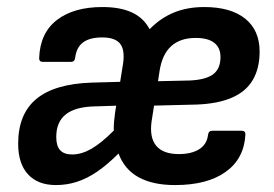

<svg xmlns="http://www.w3.org/2000/svg" viewBox="-20 -523 790 554"><path d="M141.5 11Q89.2 11 60.8 -20Q32.4 -51 32.4 -108.3Q32.4 -194.1 85 -237.6Q137.6 -281.1 244.3 -284.6L326.7 -286.9L333.7 -330.6Q341.9 -375.2 327.9 -395.1Q313.9 -415 275.1 -415Q238.9 -415 219.7 -400.6Q200.5 -386.3 197 -356.8Q195.6 -344.4 184.5 -344.4H103.8Q92.3 -344.4 93 -356.2Q95.8 -428 144.2 -465.3Q192.7 -502.7 275.5 -502.7Q326.9 -502.7 360.6 -487.1Q394.4 -471.5 411.7 -438.7Q443.4 -471.2 482 -486.9Q520.6 -502.7 569.3 -502.7Q645.5 -502.7 687.3 -469.3Q729.1 -435.9 729.1 -373.9Q729.1 -325.9 709.4 -292.3Q689.7 -258.7 649.2 -241.2Q608.7 -223.6 547.4 -221.3L424.5 -218.3L417.3 -172.1Q411 -125.9 431 -102.1Q451 -78.4 496.1 -78.4Q532.1 -78.4 554.4 -92.2Q576.8 -106 580.3 -133.9Q581.7 -145.7 592.1 -145.7H677.3Q688.8 -145.7 688.1 -133.9Q684 -64.5 630.8 -26.8Q577.7 11 485.1 11Q420.9 11 380 -11.5Q339.2 -33.9 322 -80.1Q289.7 -47.6 260.2 -27.6Q230.7 -7.6 201.7 1.7Q172.6 11 141.5 11ZM188.4 -77.3Q215 -77.3 243.3 -93.4Q271.6 -109.5 308.3 -146.2Q308 -158.1 309 -170.8Q310 -183.4 312 -197.6L315.3 -218L252.3 -216Q196.7 -214.6 169.5 -192.7Q142.3 -170.9 142.3 -127.5Q142.3 -102.1 153.5 -89.7Q164.7 -77.3 188.4 -77.3ZM435.9 -288.7 526.8 -290.7Q573.3 -292.7 594.8 -308.5Q616.2 -324.4 616.2 -358.6Q616.2 -385.3 598.3 -399.4Q580.4 -413.5 544.6 -413.5Q455.3 -413.5 440.5 -318.6Z"/></svg>

Font: Sofia Sans Semi Condensed
Style: Italic
Weight: 400
Italic angle: -9°
Designer: Botio Nikoltchev, Ani Petrova
Foundry: lettersoup
Version: Version 4.101